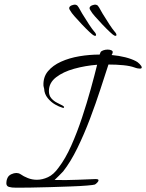

<svg xmlns="http://www.w3.org/2000/svg" viewBox="-20 -820 646 848"><path d="M52 9Q31 9 19.5 5.5Q8 2 8 -11Q8 -16 9 -21.5Q10 -27 13 -34Q18 -45 30 -50.5Q42 -56 52 -56Q62 -56 70 -51Q84 -41 103 -33.5Q122 -26 143 -26Q167 -26 192 -37.5Q217 -49 239 -80Q269 -119 295 -177.5Q321 -236 342.5 -301Q364 -366 381 -427.5Q398 -489 409 -534Q357 -530 308 -516.5Q259 -503 227.5 -478.5Q196 -454 196 -418Q196 -398 207 -385.5Q218 -373 232.5 -366Q247 -359 256 -354Q263 -350 263 -347Q263 -341 254 -345Q242 -348 223.5 -358.5Q205 -369 190.5 -387Q176 -405 175 -428Q175 -430 173.5 -434Q172 -438 172 -441Q170 -479 191.5 -505Q213 -531 249.5 -547.5Q286 -564 330.5 -571.5Q375 -579 420 -579L424 -589Q426 -594 435.5 -597.5Q445 -601 455 -601Q465 -601 471.5 -598Q478 -595 478 -590Q478 -585 473 -577Q506 -574 533.5 -567Q561 -560 580 -550Q587 -547 596.5 -537.5Q606 -528 606 -522Q606 -517 598 -517Q594 -517 588 -518Q582 -519 574 -522Q555 -529 524.5 -532Q494 -535 459 -535Q444 -489 423.5 -426Q403 -363 377.5 -295.5Q352 -228 322 -166.5Q292 -105 259 -63Q249 -53 239.5 -43Q230 -33 221 -25Q276 -24 321.5 -26Q367 -28 398 -29H404Q415 -29 415 -24Q415 -19 409 -13Q403 -7 399 -5Q394 -3 364.5 -0.5Q335 2 291.5 3.5Q248 5 201 6.5Q154 8 114 8.5Q74 9 52 9ZM395 -663Q390 -665 375 -679Q360 -693 342 -712Q324 -731 309.5 -747.5Q295 -764 291 -772Q288 -776 286.5 -779.5Q285 -783 286 -787Q289 -795 302 -798Q311 -801 317 -798Q322 -797 328 -786.5Q334 -776 343 -760Q360 -732 374 -711Q388 -690 395 -682Q406 -670 404 -664Q403 -660 395 -663ZM485 -663Q480 -665 465 -679Q450 -693 432 -712Q414 -731 399.5 -747.5Q385 -764 381 -772Q378 -776 376.5 -779.5Q375 -783 376 -787Q379 -795 392 -798Q401 -801 407 -798Q412 -797 418 -786.5Q424 -776 433 -760Q450 -732 464 -711Q478 -690 485 -682Q496 -670 494 -664Q493 -660 485 -663Z"/></svg>

Font: Allura
Style: Regular
Weight: 400
Designer: Robert E. Leuschke
Foundry: Robert E. Leuschke
Version: Version 1.110